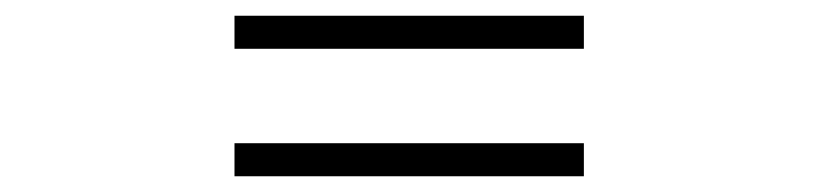

<svg xmlns="http://www.w3.org/2000/svg" viewBox="-20 -502 1040 244"><path d="M278 -482H722V-440H278ZM278 -320H722V-278H278Z"/></svg>

Font: Noto Sans SC Thin
Style: Bold
Weight: 700
Version: Version 2.004-H2;hotconv 1.0.118;makeotfexe 2.5.65603